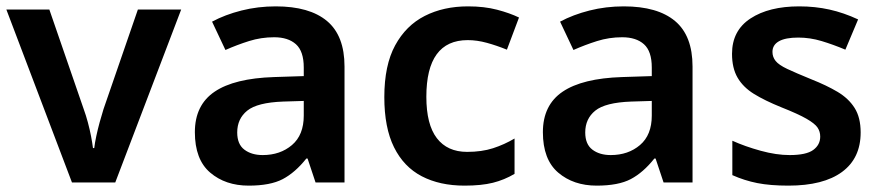

<svg xmlns="http://www.w3.org/2000/svg" viewBox="-20 -573 2763 603"><path d="M206 0 0 -543H135L243 -230Q250 -211 256 -188.5Q262 -166 266 -145Q270 -124 272 -108H276Q278 -125 282.5 -146Q287 -167 293 -189Q299 -211 305 -230L413 -543H549L342 0Z M846 -553Q952 -553 1007 -507Q1062 -461 1062 -364V0H971L946 -75H942Q907 -31 868 -10.5Q829 10 761 10Q688 10 640 -31Q592 -72 592 -158Q592 -243 654 -285Q716 -327 841 -331L934 -334V-361Q934 -412 909.5 -434Q885 -456 841 -456Q800 -456 762 -444Q724 -432 688 -416L646 -505Q687 -527 738.5 -540Q790 -553 846 -553ZM869 -254Q788 -251 756.5 -225.5Q725 -200 725 -157Q725 -120 747.5 -103Q770 -86 805 -86Q860 -86 897 -117.5Q934 -149 934 -210V-256Z M1439 10Q1361 10 1304.5 -19.5Q1248 -49 1217.5 -110.5Q1187 -172 1187 -268Q1187 -368 1221 -430.5Q1255 -493 1314 -523Q1373 -553 1450 -553Q1501 -553 1541 -542.5Q1581 -532 1610 -518L1572 -417Q1540 -430 1509 -438.5Q1478 -447 1449 -447Q1319 -447 1319 -269Q1319 -182 1352 -139Q1385 -96 1447 -96Q1493 -96 1528.5 -107.5Q1564 -119 1596 -138V-27Q1564 -8 1528 1Q1492 10 1439 10Z M1939 -553Q2045 -553 2100 -507Q2155 -461 2155 -364V0H2064L2039 -75H2035Q2000 -31 1961 -10.5Q1922 10 1854 10Q1781 10 1733 -31Q1685 -72 1685 -158Q1685 -243 1747 -285Q1809 -327 1934 -331L2027 -334V-361Q2027 -412 2002.5 -434Q1978 -456 1934 -456Q1893 -456 1855 -444Q1817 -432 1781 -416L1739 -505Q1780 -527 1831.5 -540Q1883 -553 1939 -553ZM1962 -254Q1881 -251 1849.5 -225.5Q1818 -200 1818 -157Q1818 -120 1840.5 -103Q1863 -86 1898 -86Q1953 -86 1990 -117.5Q2027 -149 2027 -210V-256Z M2683 -157Q2683 -76 2624.5 -33Q2566 10 2456 10Q2399 10 2358.5 2Q2318 -6 2280 -23V-131Q2320 -113 2369 -99.5Q2418 -86 2460 -86Q2512 -86 2534 -102Q2556 -118 2556 -144Q2556 -160 2547.5 -172.5Q2539 -185 2513 -200Q2487 -215 2434 -236Q2382 -257 2348 -278Q2314 -299 2296.5 -329Q2279 -359 2279 -404Q2279 -477 2337 -515Q2395 -553 2490 -553Q2540 -553 2585 -543Q2630 -533 2675 -512L2635 -417Q2597 -433 2560.5 -444Q2524 -455 2487 -455Q2447 -455 2426.5 -443.5Q2406 -432 2406 -410Q2406 -394 2416 -381.5Q2426 -369 2452.5 -356.5Q2479 -344 2528 -324Q2576 -305 2610.5 -284.5Q2645 -264 2664 -234Q2683 -204 2683 -157Z"/></svg>

Font: Noto Sans Javanese SemiBold
Style: Regular
Weight: 600
Version: Version 2.004